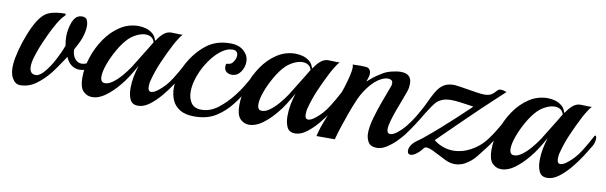

<svg xmlns="http://www.w3.org/2000/svg" viewBox="-37 -694 3159 1001"><g transform="rotate(10 1543.0 -193.5)"><path d="M80 7Q54 7 38 -21Q22 -49 26 -95Q28 -124 39.5 -168.5Q51 -213 69 -258.5Q87 -304 107 -336Q133 -377 165.5 -389Q198 -401 247 -401Q251 -401 251 -397Q251 -393 245 -387Q231 -375 212 -343Q193 -311 175.5 -273Q158 -235 145 -203Q135 -177 126.5 -149Q118 -121 118 -99Q118 -81 125.5 -70Q133 -59 152 -59Q172 -60 196 -88Q220 -116 242 -157Q264 -198 278 -237Q276 -248 274.5 -260Q273 -272 273 -285Q273 -303 276.5 -322.5Q280 -342 287 -361Q300 -394 323 -400Q327 -401 330.5 -401.5Q334 -402 338 -402Q357 -402 363.5 -388.5Q370 -375 370 -357Q370 -339 366 -321.5Q362 -304 359 -295Q352 -276 343 -258.5Q334 -241 325 -224Q327 -193 341.5 -176Q356 -159 376 -159Q401 -159 426 -181Q440 -193 451.5 -211.5Q463 -230 472 -246Q477 -255 479 -250Q481 -245 481 -234Q481 -225 479.5 -214.5Q478 -204 474 -198Q460 -173 442 -156.5Q424 -140 404 -132Q388 -126 371 -126Q348 -126 328.5 -139.5Q309 -153 298 -181Q277 -150 259.5 -124.5Q242 -99 233 -88Q203 -50 164.5 -21.5Q126 7 80 7Z M704 6Q673 6 661.5 -18Q650 -42 650 -77Q650 -109 656 -140Q659 -154 662.5 -168.5Q666 -183 671 -199Q654 -168 635.5 -139Q617 -110 598 -88Q566 -49 530.5 -23Q495 3 460 3Q432 3 412.5 -17.5Q393 -38 393 -89Q393 -141 411 -196Q429 -251 461.5 -298.5Q494 -346 538.5 -375Q583 -404 636 -404Q653 -404 673 -399Q693 -394 710 -380.5Q727 -367 733 -343Q734 -345 735.5 -346Q737 -347 738 -348Q752 -370 770 -385Q788 -400 810 -400Q821 -400 841 -399Q861 -398 870 -399Q865 -395 856.5 -383Q848 -371 841 -358.5Q834 -346 830 -339Q803 -287 781 -236Q759 -185 747 -138Q744 -128 743 -119.5Q742 -111 742 -103Q742 -77 759 -77Q775 -77 799 -97Q834 -125 860.5 -167Q887 -209 907 -248Q911 -255 914 -255Q920 -255 920 -238Q920 -230 917.5 -220Q915 -210 910 -201Q896 -177 873.5 -142Q851 -107 823 -73.5Q795 -40 764.5 -17Q734 6 704 6ZM505 -81Q508 -80 514 -80Q533 -80 555 -96Q577 -112 599 -137.5Q621 -163 638 -189Q682 -259 703 -294Q724 -329 727 -334Q722 -351 709.5 -359Q697 -367 680 -367Q658 -367 633.5 -355Q609 -343 592 -326Q566 -300 542.5 -259Q519 -218 504.5 -178Q490 -138 490 -111Q490 -86 505 -81Z M1002 10Q955 10 926 -7.5Q897 -25 884.5 -54.5Q872 -84 872 -118Q872 -152 882 -187Q892 -222 909 -253Q944 -316 995.5 -357Q1047 -398 1122 -398Q1169 -398 1195 -374Q1221 -350 1221 -318Q1221 -288 1203.5 -263Q1186 -238 1157 -238Q1141 -238 1129 -247Q1117 -256 1117 -275Q1117 -278 1117.5 -281.5Q1118 -285 1119 -289Q1125 -290 1136.5 -292.5Q1148 -295 1155 -306Q1168 -324 1168 -342Q1168 -353 1161.5 -360.5Q1155 -368 1140 -368Q1113 -368 1085 -348.5Q1057 -329 1032.5 -297Q1008 -265 990 -227Q962 -166 962 -115Q962 -78 979 -54.5Q996 -31 1033 -31Q1080 -31 1121.5 -63.5Q1163 -96 1196 -139Q1218 -167 1235.5 -196Q1253 -225 1265 -249Q1269 -256 1272 -256Q1278 -256 1278 -239Q1278 -231 1275.5 -220.5Q1273 -210 1268 -201Q1251 -173 1233.5 -145Q1216 -117 1196 -92Q1162 -48 1116 -19Q1070 10 1002 10Z M1535 6Q1504 6 1492.5 -18Q1481 -42 1481 -77Q1481 -109 1487 -140Q1490 -154 1493.5 -168.5Q1497 -183 1502 -199Q1485 -168 1466.5 -139Q1448 -110 1429 -88Q1397 -49 1361.5 -23Q1326 3 1291 3Q1263 3 1243.5 -17.5Q1224 -38 1224 -89Q1224 -141 1242 -196Q1260 -251 1292.5 -298.5Q1325 -346 1369.5 -375Q1414 -404 1467 -404Q1484 -404 1504 -399Q1524 -394 1541 -380.5Q1558 -367 1564 -343Q1565 -345 1566.5 -346Q1568 -347 1569 -348Q1583 -370 1601 -385Q1619 -400 1641 -400Q1652 -400 1672 -399Q1692 -398 1701 -399Q1696 -395 1687.5 -383Q1679 -371 1672 -358.5Q1665 -346 1661 -339Q1634 -287 1612 -236Q1590 -185 1578 -138Q1575 -128 1574 -119.5Q1573 -111 1573 -103Q1573 -77 1590 -77Q1606 -77 1630 -97Q1665 -125 1691.5 -167Q1718 -209 1738 -248Q1742 -255 1745 -255Q1751 -255 1751 -238Q1751 -230 1748.5 -220Q1746 -210 1741 -201Q1727 -177 1704.5 -142Q1682 -107 1654 -73.5Q1626 -40 1595.5 -17Q1565 6 1535 6ZM1336 -81Q1339 -80 1345 -80Q1364 -80 1386 -96Q1408 -112 1430 -137.5Q1452 -163 1469 -189Q1513 -259 1534 -294Q1555 -329 1558 -334Q1553 -351 1540.5 -359Q1528 -367 1511 -367Q1489 -367 1464.5 -355Q1440 -343 1423 -326Q1397 -300 1373.5 -259Q1350 -218 1335.5 -178Q1321 -138 1321 -111Q1321 -86 1336 -81Z M1969 6Q1935 6 1922.5 -14.5Q1910 -35 1910 -62Q1910 -95 1923 -141.5Q1936 -188 1953.5 -235.5Q1971 -283 1985 -320Q1989 -329 1989 -339Q1989 -350 1982 -355Q1975 -360 1964 -360Q1948 -360 1928 -350Q1897 -334 1869 -299Q1841 -264 1824 -226Q1805 -183 1790 -140Q1775 -97 1766 -70Q1760 -53 1755 -35Q1750 -17 1745 0H1648Q1648 0 1654.5 -25Q1661 -50 1671 -75Q1688 -119 1705.5 -163Q1723 -207 1736 -241Q1740 -251 1748.5 -278.5Q1757 -306 1764.5 -336Q1772 -366 1772 -385Q1772 -396 1769 -400Q1778 -400 1789.5 -400.5Q1801 -401 1811 -401Q1825 -401 1837.5 -400Q1850 -399 1854 -395Q1866 -386 1866 -369Q1866 -357 1861.5 -345Q1857 -333 1855 -325Q1869 -338 1884 -350Q1899 -362 1930 -381Q1948 -392 1975 -399Q2002 -406 2024 -406Q2081 -406 2081 -353Q2081 -344 2079.5 -333Q2078 -322 2073 -309Q2068 -293 2057 -265Q2046 -237 2034.5 -205.5Q2023 -174 2015 -146Q2007 -118 2007 -101Q2007 -77 2025 -77Q2041 -77 2065 -97Q2088 -116 2105 -138Q2126 -164 2143.5 -193.5Q2161 -223 2174 -248Q2179 -256 2181 -256Q2187 -256 2187 -239Q2187 -231 2184.5 -220.5Q2182 -210 2177 -201Q2163 -177 2144 -148Q2125 -119 2105 -92Q2091 -73 2068 -50Q2045 -27 2019 -10.5Q1993 6 1969 6Z M2182 -5Q2162 11 2148 11Q2131 11 2131 -9Q2131 -26 2145 -44Q2156 -58 2171.5 -68Q2187 -78 2201 -90Q2237 -119 2276.5 -154Q2316 -189 2350 -220.5Q2384 -252 2405.5 -272.5Q2427 -293 2427 -293Q2427 -293 2405 -296.5Q2383 -300 2355 -303.5Q2327 -307 2308 -307Q2281 -307 2263 -300Q2245 -293 2232 -281Q2224 -273 2211.5 -255Q2199 -237 2187 -217.5Q2175 -198 2166 -183Q2164 -179 2162 -184.5Q2160 -190 2160 -200Q2160 -209 2161.5 -218.5Q2163 -228 2167 -234Q2173 -245 2179.5 -259Q2186 -273 2192 -285Q2198 -297 2199 -300Q2214 -331 2229.5 -351Q2245 -371 2269 -381Q2286 -387 2305 -387Q2316 -387 2329 -385Q2342 -383 2356 -381L2368 -379Q2406 -373 2431 -369Q2456 -365 2472 -365Q2494 -365 2507.5 -372.5Q2521 -380 2536 -398Q2542 -405 2554 -405Q2562 -405 2570 -402.5Q2578 -400 2584 -398Q2558 -374 2526.5 -344.5Q2495 -315 2461 -283Q2410 -234 2359.5 -184.5Q2309 -135 2259 -86Q2283 -67 2309.5 -58Q2336 -49 2363 -49Q2410 -49 2455 -73.5Q2500 -98 2531 -138Q2551 -164 2570 -195.5Q2589 -227 2602 -252Q2606 -260 2610 -260Q2615 -260 2615 -245Q2615 -235 2612.5 -223.5Q2610 -212 2603 -201Q2590 -179 2581.5 -166Q2573 -153 2562 -136Q2554 -124 2546.5 -113Q2539 -102 2531 -92Q2512 -67 2493.5 -44Q2475 -21 2455 -7Q2436 7 2418.5 13Q2401 19 2384 19Q2357 19 2331 6Q2305 -7 2274 -23Q2259 -31 2246 -36Q2233 -41 2224 -41Q2218 -41 2213 -38Q2206 -29 2198 -20Q2190 -11 2182 -5Z M2870 6Q2839 6 2827.5 -18Q2816 -42 2816 -77Q2816 -109 2822 -140Q2825 -154 2828.5 -168.5Q2832 -183 2837 -199Q2820 -168 2801.5 -139Q2783 -110 2764 -88Q2732 -49 2696.5 -23Q2661 3 2626 3Q2598 3 2578.5 -17.5Q2559 -38 2559 -89Q2559 -141 2577 -196Q2595 -251 2627.5 -298.5Q2660 -346 2704.5 -375Q2749 -404 2802 -404Q2819 -404 2839 -399Q2859 -394 2876 -380.5Q2893 -367 2899 -343Q2900 -345 2901.5 -346Q2903 -347 2904 -348Q2918 -370 2936 -385Q2954 -400 2976 -400Q2987 -400 3007 -399Q3027 -398 3036 -399Q3031 -395 3022.5 -383Q3014 -371 3007 -358.5Q3000 -346 2996 -339Q2969 -287 2947 -236Q2925 -185 2913 -138Q2910 -128 2909 -119.5Q2908 -111 2908 -103Q2908 -77 2925 -77Q2941 -77 2965 -97Q3000 -125 3026.5 -167Q3053 -209 3073 -248Q3077 -255 3080 -255Q3086 -255 3086 -238Q3086 -230 3083.5 -220Q3081 -210 3076 -201Q3062 -177 3039.5 -142Q3017 -107 2989 -73.5Q2961 -40 2930.5 -17Q2900 6 2870 6ZM2671 -81Q2674 -80 2680 -80Q2699 -80 2721 -96Q2743 -112 2765 -137.5Q2787 -163 2804 -189Q2848 -259 2869 -294Q2890 -329 2893 -334Q2888 -351 2875.5 -359Q2863 -367 2846 -367Q2824 -367 2799.5 -355Q2775 -343 2758 -326Q2732 -300 2708.5 -259Q2685 -218 2670.5 -178Q2656 -138 2656 -111Q2656 -86 2671 -81Z"/></g></svg>

Font: Playball
Style: Regular
Weight: 400
Designer: Robert E. Leuschke
Foundry: Robert E. Leuschke
Version: Version 1.010